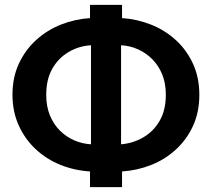

<svg xmlns="http://www.w3.org/2000/svg" viewBox="-20 -765 867 785"><path d="M348 0V-64Q284 -68 227 -91Q170 -114 126 -155Q82 -196 56.5 -252.5Q31 -309 31 -377Q31 -449 57.5 -505.5Q84 -562 129 -602.5Q174 -643 230.5 -665Q287 -687 348 -691V-745H479V-691Q540 -687 597 -664.5Q654 -642 698.5 -601.5Q743 -561 769 -504.5Q795 -448 795 -377Q795 -307 769.5 -251Q744 -195 699.5 -154Q655 -113 598 -90.5Q541 -68 479 -64V0ZM352 -580Q302 -577 260 -552Q218 -527 193.5 -483.5Q169 -440 169 -377Q169 -330 184 -293.5Q199 -257 224.5 -231.5Q250 -206 283 -191.5Q316 -177 352 -175ZM475 -175Q524 -179 566 -203.5Q608 -228 633 -271.5Q658 -315 658 -377Q658 -424 643.5 -460Q629 -496 603.5 -522Q578 -548 545 -563Q512 -578 475 -580Z"/></svg>

Font: YasnoRaleway
Style: Bold
Weight: 700
Designer: Matt McInerney, Pablo Impallari, Rodrigo Fuenzalida
Foundry: Matt McInerney, Pablo Impallari, Rodrigo Fuenzalida
Version: Version 4.026